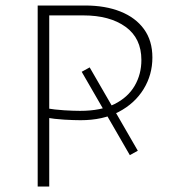

<svg xmlns="http://www.w3.org/2000/svg" viewBox="-20 -678 629 698"><path d="M273 -241Q249 -241 214 -243Q179 -245 144 -251V-285Q180 -279 214 -277Q248 -275 271 -275Q347 -275 396 -299.5Q445 -324 469.5 -366Q494 -408 494 -460Q494 -539 436.5 -580.5Q379 -622 283 -622H159V0H117V-658H289Q363 -658 418 -636Q473 -614 503.5 -572Q534 -530 534 -469Q534 -406 502 -354Q470 -302 412 -271.5Q354 -241 273 -241ZM277 -417 306 -433 481 -130 452 -114Z"/></svg>

Font: Ysabeau ExtraLight
Style: Regular
Weight: 250
Designer: Christian Thalmann (Catharsis Fonts)
Version: Version 2.002